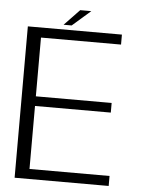

<svg xmlns="http://www.w3.org/2000/svg" viewBox="-54 -810 630 853"><g transform="rotate(5 261.0 -383.5)"><path d="M43.5 0H463V-44.5H106V-325.5H444V-368.5H106V-630.5H463V-675H43.5ZM201 -696H237L318.5 -767H269Z"/></g></svg>

Font: Anybody UltraCondensed Thin Light
Style: Regular
Weight: 300
Version: Version 1.111